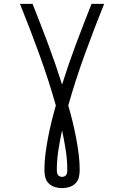

<svg xmlns="http://www.w3.org/2000/svg" viewBox="-20 -755 640 990"><path d="M300 215Q281 215 263 209.5Q245 204 231.5 191Q218 178 213.5 159.5Q209 141 209 122Q209 80 214.5 37.5Q220 -5 228 -46.5Q236 -88 246 -129Q256 -170 268 -211Q230 -345 182.5 -475.5Q135 -606 83 -735H148Q189 -632 228 -528Q267 -424 300 -319Q333 -424 372 -528Q411 -632 452 -735H517Q465 -606 417.5 -475.5Q370 -345 332 -211Q344 -170 354 -129Q364 -88 372 -46.5Q380 -5 385.5 37.5Q391 80 391 122Q391 141 386.5 159.5Q382 178 368.5 191Q355 204 337 209.5Q319 215 300 215ZM300 157Q306 157 312 154.5Q318 152 321.5 146.5Q325 141 326 135Q327 129 327 122Q327 71 319 19.5Q311 -32 300 -83Q289 -32 281 19.5Q273 71 273 122Q273 129 274 135Q275 141 278.5 146.5Q282 152 288 154.5Q294 157 300 157Z"/></svg>

Font: Iosevka Custom Light Extended
Style: Regular
Weight: 300
Width: 7
Monospace: yes
Designer: Belleve Invis
Foundry: Belleve Invis
Version: Version 11.2.4; ttfautohint (v1.8.4)